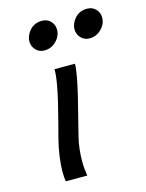

<svg xmlns="http://www.w3.org/2000/svg" viewBox="-109 -775 642 843"><g transform="rotate(-15 212.0 -354.0)"><path d="M163.6 -488.3H256.3Q256.3 -466.8 249.5 -429.9Q242.7 -393.1 232.2 -348.9Q221.7 -304.7 210.4 -261.7L188.5 -174.3Q182.1 -148.9 179 -120.8Q175.8 -92.8 175.8 -66.4Q175.8 -47.9 177.5 -30.8Q179.2 -13.7 181.6 0H84Q80.6 -16.6 80.6 -42.5Q80.6 -73.7 85.9 -112.5Q91.3 -151.4 101.1 -189.5L120.1 -262.2Q129.9 -299.3 139.9 -341.1Q149.9 -382.8 156.7 -421.6Q163.6 -460.4 163.6 -488.3ZM424.3 -653.3Q424.3 -624.5 401.6 -601.8Q378.9 -579.1 347.7 -579.1Q324.2 -579.1 308.8 -595.5Q293.5 -611.8 293.5 -634.3Q293.5 -661.1 314.5 -684.6Q335.4 -708 370.1 -708Q394 -708 409.2 -691.9Q424.3 -675.8 424.3 -653.3ZM219.2 -653.3Q219.2 -624.5 196.5 -601.8Q173.8 -579.1 142.6 -579.1Q119.1 -579.1 103.8 -595.5Q88.4 -611.8 88.4 -634.3Q88.4 -661.1 109.4 -684.6Q130.4 -708 165 -708Q189 -708 204.1 -691.9Q219.2 -675.8 219.2 -653.3Z"/></g></svg>

Font: Andika
Style: Italic
Weight: 400
Italic angle: -14°
Designer: Victor Gaultney, Annie Olsen, Julie Remington, Don Collingsworth, Eric Hays, Becca Hirsbrunner
Foundry: SIL International
Version: Version 6.101